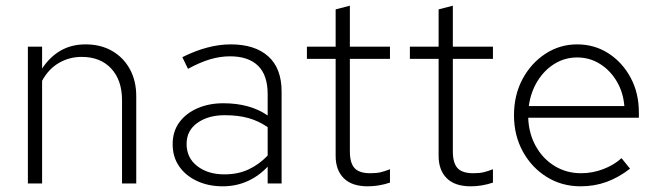

<svg xmlns="http://www.w3.org/2000/svg" viewBox="-20 -645 2319 675"><path d="M78 0V-481H128V-404Q155 -445 193 -467Q231 -489 281 -489Q334 -489 374 -466Q414 -443 436.5 -402Q459 -361 459 -307V0H409V-293Q409 -363 371 -404Q333 -445 267 -445Q224 -445 187.5 -424Q151 -403 128 -361V0Z M763 10Q713 10 673 -8.5Q633 -27 610 -60Q587 -93 587 -138Q587 -183 610.5 -215Q634 -247 674.5 -264.5Q715 -282 765 -282Q859 -282 921 -239V-314Q921 -381 887 -414Q853 -447 789 -447Q754 -447 718.5 -436.5Q683 -426 641 -403L621 -444Q711 -489 791 -489Q876 -489 923 -447Q970 -405 970 -323V0H921V-59Q890 -26 850 -8Q810 10 763 10ZM636 -139Q636 -90 673.5 -61Q711 -32 769 -32Q816 -32 853 -49Q890 -66 921 -98V-198Q889 -220 853 -230Q817 -240 770 -240Q712 -240 674 -213Q636 -186 636 -139Z M1273 10Q1217 10 1188.5 -18.5Q1160 -47 1160 -97V-438H1059V-481H1160V-612L1210 -625V-481H1351V-438H1210V-113Q1210 -72 1226.5 -54Q1243 -36 1282 -36Q1304 -36 1318.5 -39.5Q1333 -43 1351 -50V-3Q1312 10 1273 10Z M1635 10Q1579 10 1550.5 -18.5Q1522 -47 1522 -97V-438H1421V-481H1522V-612L1572 -625V-481H1713V-438H1572V-113Q1572 -72 1588.5 -54Q1605 -36 1644 -36Q1666 -36 1680.5 -39.5Q1695 -43 1713 -50V-3Q1674 10 1635 10Z M2021 10Q1955 10 1902 -23Q1849 -56 1818 -112.5Q1787 -169 1787 -240Q1787 -311 1817 -367Q1847 -423 1897.5 -456Q1948 -489 2009 -489Q2070 -489 2119 -457.5Q2168 -426 2197 -372Q2226 -318 2226 -250V-231H1837Q1839 -175 1864 -130.5Q1889 -86 1930.5 -61Q1972 -36 2023 -36Q2063 -36 2101 -50.5Q2139 -65 2165 -89L2195 -52Q2155 -21 2112.5 -5.5Q2070 10 2021 10ZM1839 -272H2175Q2171 -321 2148 -359.5Q2125 -398 2089 -420.5Q2053 -443 2009 -443Q1966 -443 1930 -421Q1894 -399 1870 -360.5Q1846 -322 1839 -272Z"/></svg>

Font: Red Hat Text Light
Style: Regular
Weight: 300
Designer: Pentagram, MCKL
Foundry: Pentagram, MCKL
Version: Version 1.023; ttfautohint (v1.8.3)